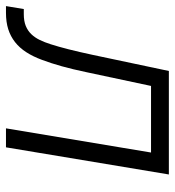

<svg xmlns="http://www.w3.org/2000/svg" viewBox="-7 -594 585 643"><g transform="rotate(90 285.5 -272.5)"><path d="M-5.7 -59.7H11.4Q34.4 -59.7 50.6 -66.2Q66.8 -72.8 78.3 -84.7Q89.8 -96.6 97.8 -113.1Q105.8 -129.6 112.2 -149.9Q120.4 -175.4 129.1 -209.7Q137.8 -244 147.7 -290.1L201.7 -545.5H548.3L457.4 0H393.8L474.8 -485.8H251.8L205.6 -268.8Q196 -223 185.9 -186.8Q175.8 -150.6 164.4 -120.4Q153.4 -90.6 138.8 -68Q124.3 -45.5 105.1 -30.4Q85.9 -15.3 61.8 -7.6Q37.6 0 7.1 0H-15.6Z"/></g></svg>

Font: Inter P Light
Style: Italic
Weight: 300
Italic angle: 9.39999°
Designer: Rasmus Andersson
Foundry: rsms
Version: Version 3.018;git-588b23468